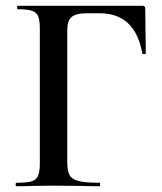

<svg xmlns="http://www.w3.org/2000/svg" viewBox="-20 -645 562 665"><path d="M37 -12Q73 -12 89.5 -17Q106 -22 112 -36.5Q118 -51 118 -81V-544Q118 -574 112.5 -588Q107 -602 91 -607.5Q75 -613 42 -613Q39 -613 39 -619Q39 -625 42 -625H473Q483 -625 483 -616L485 -461Q485 -458 479.5 -457.5Q474 -457 473 -460Q448 -599 326 -599H279Q243 -599 228 -586Q213 -573 213 -543V-85Q213 -53 221 -38.5Q229 -24 252.5 -18Q276 -12 325 -12Q327 -12 327 -6Q327 0 325 0Q284 0 261 -1L163 -2L90 -1Q71 0 37 0Q34 0 34 -6Q34 -12 37 -12Z"/></svg>

Font: Cormorant SC SemiBold
Style: Regular
Weight: 600
Designer: Christian Thalmann (Catharsis Fonts)
Foundry: Catharsis Fonts
Version: Version 4.000